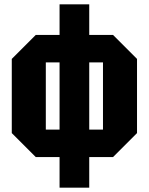

<svg xmlns="http://www.w3.org/2000/svg" viewBox="-20 -720 682 880"><path d="M34 -110V-450L144 -560H498L608 -450V-110L498 0H144ZM190 -434V-126H452V-434ZM389 140H253V-700H389Z"/></svg>

Font: Tektur Condensed
Style: Bold
Weight: 700
Width: 3
Designer: Adam Jagosz
Foundry: Adam Jagosz
Version: Version 1.005;gftools[0.9.30]